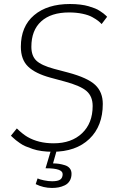

<svg xmlns="http://www.w3.org/2000/svg" viewBox="-20 -743 592 953"><path d="M335 119.6Q335 140.1 325.9 154.8Q316.9 169.4 301.5 176.8Q286.1 184.1 270.8 187Q255.4 189.9 238.3 189.9Q195.3 189.9 157.2 170.9L166.5 142.6Q176.3 147.5 198.2 152.1Q220.2 156.7 238.8 156.7Q267.1 156.7 279.1 148.2Q291 139.6 291 121.1Q291 92.3 209 92.3H206.1L234.4 -2.4H263.2L243.2 67.9Q261.2 68.4 273.9 70.3Q286.6 72.3 302.2 77.1Q317.9 82 326.4 92.8Q335 103.5 335 119.6ZM490.2 -227.1Q490.2 -117.2 423.6 -53.5Q356.9 10.3 241.2 10.3Q212.9 10.3 187.7 6.8Q162.6 3.4 142.6 -3.4Q122.6 -10.3 107.4 -16.6Q92.3 -22.9 78.9 -32.5Q65.4 -42 58.6 -47.4Q51.8 -52.7 43.2 -61Q34.7 -69.3 34.2 -69.3L63.5 -105.5Q92.8 -77.1 116.2 -63.5Q170.9 -31.7 246.1 -31.7Q335 -31.7 387.5 -81.8Q439.9 -131.8 439.9 -216.8Q439.9 -264.6 409.7 -291Q379.4 -317.4 301.3 -338.4L231 -357.4Q155.3 -377.9 119.4 -412.6Q83.5 -447.3 83.5 -510.7Q83.5 -611.8 149.2 -667.5Q214.8 -723.1 327.6 -723.1Q354.5 -723.1 378.4 -720.2Q402.3 -717.3 420.2 -711.9Q438 -706.5 451.7 -701.2Q465.3 -695.8 476.3 -688.2Q487.3 -680.7 493.2 -676.5Q499 -672.4 505.4 -666L511.7 -659.7L484.4 -623.5Q477.5 -631.3 467.3 -639.4Q457 -647.5 438.2 -658Q419.4 -668.5 389.2 -674.8Q358.9 -681.2 322.8 -681.2Q233.4 -681.2 184.6 -637Q135.7 -592.8 135.7 -510.7Q135.7 -465.8 160.4 -442.1Q185.1 -418.5 248 -401.4L318.4 -382.8Q415 -356.9 452.6 -321.5Q490.2 -286.1 490.2 -227.1Z"/></svg>

Font: Muli
Style: ExtraLightItalic
Weight: 200
Italic angle: -7°
Designer: Vernon Adams
Foundry: newtypography
Version: Version 2.0; ttfautohint (v1.00rc1.2-2d82) -l 8 -r 50 -G 200